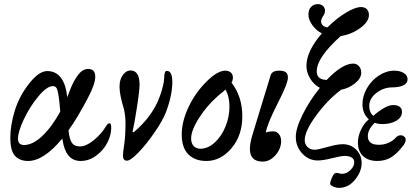

<svg xmlns="http://www.w3.org/2000/svg" viewBox="-20 -766 2009 927"><path d="M115.2 11.2Q75.7 11.2 52.7 -13.2Q29.8 -37.6 29.8 -101.1Q29.8 -162.1 51.8 -232.9Q73.2 -302.2 120.6 -362.5Q168 -422.9 208 -422.9Q249.5 -422.9 273.9 -390.9Q298.3 -358.9 304.2 -298.8V-295.9Q316.4 -326.2 318.8 -333Q335 -375.5 356.9 -404.3Q378.9 -433.1 405.8 -433.1Q439.9 -433.1 439.9 -396Q439.9 -359.9 403.8 -292Q355 -198.7 311 -137.2V-133.8Q315.9 -90.8 328.1 -75Q340.3 -59.1 366.2 -59.1Q395.5 -59.1 431.9 -88.4Q468.3 -117.7 492.2 -157.2Q500.5 -170.9 508.8 -170.9Q517.1 -170.9 517.1 -148.9Q517.1 -114.7 498.8 -78.1Q480.5 -41.5 445.3 -15.1Q410.2 11.2 369.1 11.2Q297.9 11.2 282.2 -88.9Q280.8 -93.3 280.8 -97.2Q191.4 11.2 115.2 11.2ZM66.9 -96.2Q66.9 -65.9 96.2 -65.9Q137.7 -65.9 183.3 -108.6Q229 -151.4 271 -227.1Q266.6 -282.7 262 -309.1Q257.3 -335.4 251.7 -342.8Q246.1 -350.1 234.9 -350.1Q206.5 -350.1 165.8 -301.3Q125 -252.4 95.9 -191.7Q66.9 -130.9 66.9 -96.2Z M592.8 9.8Q573.7 9.8 573.7 -15.1Q573.7 -32.2 580.1 -70.8Q585.9 -110.8 585.9 -170.9Q585.9 -207.5 578.1 -240.2Q557.1 -308.6 557.1 -347.2Q557.1 -382.3 573.2 -404.1Q589.4 -425.8 609.9 -425.8Q653.8 -425.8 653.8 -356.9Q653.8 -326.2 639.2 -235.8Q628.9 -168.9 620.1 -129.9L625 -127Q717.3 -204.6 752 -301.8Q771.5 -356.4 772.9 -391.1Q772.9 -423.8 785.2 -423.8Q812 -423.8 812 -370.1Q812 -306.2 780.8 -223.1Q764.2 -181.6 725.8 -126Q687.5 -70.3 648.9 -30.3Q610.4 9.8 592.8 9.8Z M976.6 11.2Q920.9 11.2 889.2 -21Q857.4 -53.2 857.4 -117.2Q857.4 -180.2 891.6 -252Q923.8 -318.8 976.8 -371.8Q1029.8 -424.8 1067.9 -424.8Q1084 -424.8 1094.2 -416Q1104.5 -407.2 1104.5 -391.1Q1104.5 -377.9 1097.7 -367.2Q1149.9 -299.8 1149.9 -205.1Q1149.9 -111.8 1097.7 -50.3Q1045.4 11.2 976.6 11.2ZM902.8 -97.2Q902.8 -74.2 915 -61Q927.2 -47.9 947.8 -47.9Q982.9 -47.9 1015.6 -76.9Q1048.3 -106 1068.1 -153.6Q1087.9 -201.2 1087.9 -252Q1087.9 -299.8 1068.8 -334Q1059.6 -324.7 1047.9 -315.9Q987.3 -266.6 945.1 -202.6Q902.8 -138.7 902.8 -97.2Z M1248.5 14.2Q1186.5 14.2 1186.5 -46.9Q1186.5 -74.7 1199.2 -116.2L1286.1 -400.9Q1292 -424.8 1328.1 -424.8Q1350.6 -424.8 1360.4 -417Q1370.1 -409.2 1370.1 -391.1Q1370.1 -363.3 1320.3 -266.1Q1271 -169.9 1263.2 -126Q1277.8 -131.8 1300.3 -131.8Q1315.9 -131.8 1326.7 -118.4Q1337.4 -105 1337.4 -85Q1337.4 -47.9 1310.1 -16.8Q1282.7 14.2 1248.5 14.2Z M1616.2 141.1Q1596.2 141.1 1577.1 127.9Q1573.2 123.5 1574.2 116.7Q1575.2 109.9 1582 92.8Q1588.9 76.7 1595.5 71.8Q1602.1 66.9 1613.3 69.8Q1621.6 73.2 1632.3 73.2Q1653.3 73.2 1671.9 55.2Q1690.4 37.1 1690.4 17.1Q1690.4 2.4 1678 -5.4Q1665.5 -13.2 1644 -13.2Q1627.4 -13.2 1583.5 -2.2Q1539.6 8.8 1514.2 8.8Q1470.7 8.8 1439.5 -24.7Q1408.2 -58.1 1408.2 -104Q1407.7 -146 1441.2 -213.1Q1474.6 -280.3 1524.4 -341.8Q1495.1 -357.4 1477.3 -387Q1459.5 -416.5 1459.5 -448.2Q1459.5 -518.6 1534.2 -605Q1509.8 -616.2 1489.5 -642.8Q1469.2 -669.4 1469.2 -695.8Q1469.2 -718.8 1481.7 -732.4Q1494.1 -746.1 1515.1 -746.1Q1529.3 -746.1 1539.3 -737.1Q1549.3 -728 1549.3 -713.9Q1549.3 -701.7 1539.8 -688Q1530.3 -674.3 1530.3 -663.1Q1530.3 -650.4 1539.3 -642.8Q1548.3 -635.3 1561 -633.8Q1604 -676.8 1649.4 -704.3Q1694.8 -731.9 1723.1 -731.9Q1741.2 -731.9 1751.2 -721.7Q1761.2 -711.4 1761.2 -692.9Q1761.2 -661.6 1719.5 -630.9Q1677.7 -600.1 1625 -591.8Q1509.3 -488.3 1509.3 -421.9Q1509.3 -401.4 1520.5 -391.4Q1531.7 -381.3 1557.1 -379.9Q1632.8 -459 1685.1 -459Q1702.1 -459 1713.1 -446.5Q1724.1 -434.1 1724.1 -415Q1724.1 -387.7 1693.8 -363.5Q1663.6 -339.4 1627.4 -333Q1562 -284.2 1506.6 -208.5Q1451.2 -132.8 1451.2 -89.8Q1451.2 -69.8 1464.6 -56.4Q1478 -43 1499 -43Q1514.2 -43 1561 -56.4Q1607.9 -69.8 1635.3 -69.8Q1673.3 -69.8 1699.7 -43.5Q1726.1 -17.1 1726.1 21Q1726.1 62.5 1694.1 101.8Q1662.1 141.1 1616.2 141.1Z M1801.8 11.2Q1757.8 11.2 1732.9 -12.5Q1708 -36.1 1708 -77.1Q1708 -108.4 1722.7 -139.4Q1737.3 -170.4 1760.7 -189.9Q1730 -217.8 1730 -263.2Q1730 -302.7 1752 -340.6Q1773.9 -378.4 1809.8 -401.6Q1845.7 -424.8 1883.8 -424.8Q1910.6 -424.8 1929.2 -413.6Q1947.8 -402.3 1947.8 -382.8Q1947.8 -363.8 1927.5 -354Q1907.2 -344.2 1875 -344.2Q1832 -344.2 1797.4 -317.4Q1762.7 -290.5 1762.7 -253.9Q1762.7 -238.8 1768.1 -225.8Q1773.4 -212.9 1782.7 -207Q1842.3 -258.8 1878.9 -258.8Q1898.9 -258.8 1909.9 -250.2Q1920.9 -241.7 1920.9 -226.1Q1920.9 -200.2 1894.3 -183.6Q1867.7 -167 1825.7 -167Q1806.2 -167 1789.1 -172.9Q1755.9 -141.1 1755.9 -108.9Q1755.9 -66.9 1809.1 -66.9Q1833.5 -66.9 1855 -76.2Q1876.5 -85.4 1890.6 -101.1Q1898.9 -110.8 1910.2 -112.5Q1921.4 -114.3 1929.7 -107.9Q1939.5 -102.1 1938.7 -89.6Q1938 -77.1 1926.8 -63Q1896 -22.9 1867.4 -5.9Q1838.9 11.2 1801.8 11.2Z"/></svg>

Font: Junicode SmCond Medium
Style: Italic
Weight: 500
Width: 4
Italic angle: -11°
Designer: Peter S. Baker
Version: Version 2.206